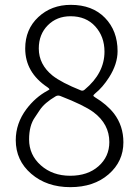

<svg xmlns="http://www.w3.org/2000/svg" viewBox="-20 -759 575 792"><path d="M45 -181Q45 -250 89 -309Q126 -358 176 -385Q184 -389 184 -391Q184 -393 176 -399Q84 -460 84 -559Q84 -638 138 -688.5Q192 -739 272 -739Q361 -739 413 -685.5Q465 -632 465 -548Q465 -495 430 -440Q403 -398 373 -374Q365 -367 365 -364.5Q365 -362 373 -357Q421 -328 450 -291Q489 -240 489 -172Q489 -93 428 -40Q367 13 270 13Q173 13 109 -42Q45 -97 45 -181ZM431 -173Q431 -247 366 -296Q327 -325 229 -363Q219 -367 210 -362Q164 -335 144 -305Q134 -290 124 -275Q100 -241 100 -184Q100 -120 148.5 -77Q197 -34 269.5 -34Q342 -34 386.5 -73.5Q431 -113 431 -173ZM314 -386Q322 -383 329 -389Q411 -457 411 -546Q411 -608 373 -650Q335 -692 271 -692Q214 -692 177 -654.5Q140 -617 140 -559Q140 -493 197 -447Q234 -418 314 -386Z"/></svg>

Font: Resource Han Rounded KR Light
Style: Regular
Weight: 300
Designer: Cyano Hao (round all glyphs); Ryoko NISHIZUKA 西塚涼子 (kana, bopomofo & ideographs); Paul D. Hunt (Latin, Greek & Cyrillic)
Foundry: Cyano Hao
Version: 0.990